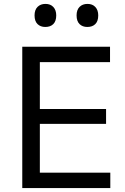

<svg xmlns="http://www.w3.org/2000/svg" viewBox="-20 -949 633 969"><path d="M92.4 0Q92.4 -59.5 92.4 -114.6Q92.4 -169.7 92.4 -235.6V-475Q92.4 -541.7 92.4 -597.5Q92.4 -653.4 92.4 -713H535.3V-635.4Q485.4 -635.4 428.1 -635.4Q370.9 -635.4 293.2 -635.4H131.1L181.1 -699.8Q181.1 -640.2 181.1 -584.4Q181.1 -528.5 181.1 -461.8V-249.2Q181.1 -183.6 181.1 -128.3Q181.1 -73.1 181.1 -13.6L135.9 -77.6H300.8Q366.3 -77.6 424.6 -77.6Q482.8 -77.6 536.7 -77.6V0ZM161.4 -323.7V-398.9H299.8Q369.1 -398.9 419 -398.9Q468.9 -398.9 515.3 -398.9V-323.7Q466.5 -323.7 416.6 -323.7Q366.8 -323.7 299.3 -323.7ZM420.6 -812.9Q396.2 -812.9 381.3 -827.6Q366.5 -842.3 366.5 -871.2Q366.5 -899.3 381.6 -914.3Q396.7 -929.3 421.6 -929.3Q446.8 -929.3 461.3 -913.6Q475.8 -897.9 475.8 -871.2Q475.8 -842.3 461.1 -827.6Q446.4 -812.9 420.6 -812.9ZM208.6 -812.9Q184.2 -812.9 169.3 -827.6Q154.4 -842.3 154.4 -871.2Q154.4 -899.3 169.6 -914.3Q184.7 -929.3 209.6 -929.3Q234.8 -929.3 249.3 -913.6Q263.8 -897.9 263.8 -871.2Q263.8 -842.3 249.1 -827.6Q234.4 -812.9 208.6 -812.9Z"/></svg>

Font: Commissioner Thin
Style: Regular
Weight: 100
Designer: Kostas Bartsokas
Foundry: Kostas Bartsokas
Version: Version 1.001;gftools[0.9.23]